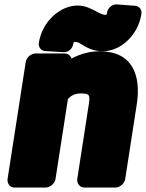

<svg xmlns="http://www.w3.org/2000/svg" viewBox="-20 -807 658 865"><path d="M342 -386C383 -386 387 -381 380 -337L328 0C326 16 337 38 360 38H501C517 38 540 23 544 0L596 -336C617 -469 576 -576 429 -576C382 -576 339 -563 302 -543C299 -554 288 -566 272 -566H139C123 -566 100 -551 96 -528L14 0C12 16 22 38 45 38H186C202 38 226 23 230 0L286 -361C299 -375 316 -386 342 -386ZM316 -618C325 -618 329 -617 334 -615C354 -605 386 -576 443 -576C464 -576 486 -581 507 -591C561 -617 606 -673 617 -744C620 -761 610 -779 589 -781L508 -787C483 -789 465 -769 462 -750C461 -741 459 -740 456 -740C442 -740 430 -747 409 -758C392 -766 367 -782 328 -782C306 -782 286 -776 266 -767C211 -740 166 -684 155 -614C152 -597 163 -578 184 -577L266 -572C291 -571 307 -590 310 -609C311 -616 313 -618 316 -618Z"/></svg>

Font: Asimov Print
Style: EIt
Weight: 500
Designer: Google
Version: Version 2.000980; 2014